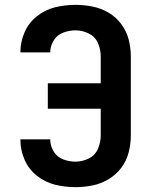

<svg xmlns="http://www.w3.org/2000/svg" viewBox="-20 -763 616 791"><path d="M291 8Q326 8 361 1Q396 -6 427 -24.5Q458 -43 479.5 -71.5Q501 -100 510 -135Q519 -170 519 -205V-530Q519 -566 510 -600.5Q501 -635 479.5 -664Q458 -693 427 -711Q396 -729 361 -736Q326 -743 291 -743Q248 -743 207 -733Q166 -723 132 -696Q98 -669 81 -629.5Q64 -590 64 -548V-547H187Q187 -573 201 -596Q215 -619 240 -628.5Q265 -638 291 -638Q319 -638 345.5 -625Q372 -612 383.5 -585.5Q395 -559 395 -530V-420H177V-315H395V-205Q395 -177 383.5 -150Q372 -123 345.5 -110Q319 -97 291 -97Q265 -97 240 -106.5Q215 -116 201 -139Q187 -162 187 -188V-189H64V-187Q64 -145 81 -105.5Q98 -66 132 -39Q166 -12 207 -2Q248 8 291 8Z"/></svg>

Font: Iosevka Sparkle
Style: Bold
Weight: 700
Designer: Belleve Invis
Foundry: Belleve Invis
Version: Version 4.5.0; ttfautohint (v1.8.3)